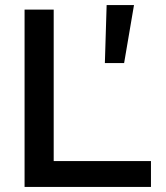

<svg xmlns="http://www.w3.org/2000/svg" viewBox="-20 -738 656 758"><path d="M77 0ZM77 0V-700H192V-102H576V0ZM401 -718H509L470 -489H394Z"/></svg>

Font: Rosa Sans Medium
Style: Regular
Weight: 500
Designer: Pentagram / MCKL
Foundry: Pentagram / MCKL
Version: Version 1.005;September 16, 2019;FontCreator 11.5.0.2425 64-